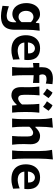

<svg xmlns="http://www.w3.org/2000/svg" viewBox="1380 -2246 1092 3891"><g transform="rotate(90 1925.5 -300.0)"><path d="M303.6 225.7Q269.8 225.7 230.7 220.3Q191.6 214.8 156.2 207.5Q120.8 200.1 97.2 195.1L106.7 65.7Q141.3 78.8 178.3 88.9Q215.3 99 245.5 104.5Q275.7 110 288.8 110Q368.8 110 399.9 73Q431 36.1 431 -39.8V-80.9H420.2Q385.5 -42.2 345.9 -23.6Q306.2 -4.9 267 -4.9Q210.3 -4.9 168 -28.3Q125.6 -51.7 97.6 -91.6Q69.6 -131.5 55.8 -182Q42.1 -232.4 42.1 -286.7Q42.1 -363.5 67.7 -426.8Q93.3 -490.1 143.4 -527.8Q193.5 -565.6 266.9 -565.6Q315.4 -565.6 356.9 -542.2Q398.4 -518.7 429.7 -481.9H442.7L450.6 -551.1L602.1 -558.7Q592.3 -491.4 587.3 -425.1Q582.3 -358.8 582.3 -294.4V-48.8Q582.3 32.9 556.8 94.8Q531.3 156.7 470.4 191.2Q409.6 225.7 303.6 225.7ZM322.9 -129.7Q387.5 -132 428.1 -192.8V-379.8Q406.6 -404.9 378.8 -418.7Q350.9 -432.5 323.8 -433Q282.2 -431.5 254.4 -410.7Q226.6 -389.9 212.8 -356.1Q199 -322.2 199 -281.2Q199 -242.2 212.4 -208.1Q225.8 -173.9 253.2 -152.6Q280.7 -131.2 322.9 -129.7Z M996.5 14.3Q1057.9 14.3 1105.5 2Q1153.1 -10.3 1187.4 -19.8L1181.3 -152.8Q1153.4 -142 1122.6 -132.8Q1091.8 -123.6 1063.7 -118.3Q1035.6 -113 1015.3 -113Q932 -113 889.7 -148.6Q847.5 -184.2 840.9 -247.9H1191.1Q1193.6 -265.1 1195 -282.8Q1196.4 -300.5 1196.4 -323Q1196.4 -445.6 1133.5 -506.1Q1070.7 -566.5 958.9 -566.5Q872.1 -566.5 812.8 -529.5Q753.6 -492.4 723.5 -427.3Q693.4 -362.2 693.4 -277.7Q693.4 -192.5 725.1 -126.6Q756.8 -60.7 823.9 -23.2Q890.9 14.3 996.5 14.3ZM1062.1 -323 839.8 -320.1Q844.5 -384.7 876.8 -422.5Q909 -460.3 960.6 -462.7Q1009.9 -460.6 1037.2 -424.9Q1064.4 -389.2 1062.1 -323Z M1337.6 0H1515.5Q1508.8 -59.3 1506 -115.1Q1503.3 -170.9 1503.3 -239.5V-436.9Q1541.8 -435.1 1580.7 -431.5Q1619.5 -427.9 1660.3 -422.6V-551.3H1507.3Q1497.5 -558.6 1492.2 -576.2Q1486.9 -593.8 1486.9 -609.3Q1486.9 -657.4 1512.4 -678Q1537.9 -698.5 1585.8 -698.5Q1601.5 -698.5 1627.9 -693.8Q1654.2 -689 1673.1 -683.1L1684.9 -817Q1673.2 -818.7 1653.1 -820.8Q1632.9 -822.9 1610.4 -824.6Q1587.9 -826.4 1568.3 -826.4Q1525 -826.4 1484.6 -816.3Q1444.1 -806.2 1411.9 -781.9Q1379.6 -757.5 1360.7 -715.2Q1341.8 -672.9 1341.8 -608.5Q1341.8 -594.6 1341.9 -580.3Q1342.1 -566.1 1342.3 -551.3H1256.5V-422.6L1347.1 -432.5Q1347.9 -393.8 1348.6 -359.5Q1349.4 -325.2 1349.4 -294.3V-239.5Q1349.4 -170.9 1346.6 -115.1Q1343.8 -59.3 1337.6 0Z M1915.7 14.3Q1947.7 14.3 1981 -0.8Q2014.3 -15.8 2044.5 -39.6Q2074.7 -63.3 2096.8 -90.1H2110.7L2118.2 0H2262Q2255.3 -59.3 2252.5 -115.1Q2249.6 -170.9 2249.6 -239.5V-301.1Q2249.6 -352.2 2251.2 -393.8Q2252.8 -435.4 2255.9 -473.6Q2259 -511.8 2263.4 -551.3H2084.6Q2089.7 -492 2093 -437.2Q2096.2 -382.4 2096.2 -320.1V-200.5Q2080.8 -179.7 2059.5 -162Q2038.1 -144.3 2016.7 -133.7Q1995.4 -123.1 1979.9 -123.1Q1935.2 -123.1 1918 -153.1Q1900.8 -183.2 1900.8 -243.5V-320.1Q1900.8 -382.4 1903.7 -439.6Q1906.5 -496.8 1912.2 -556.1L1733.4 -551.3Q1737.8 -511.8 1740.8 -473.6Q1743.8 -435.4 1745.4 -393.8Q1747.1 -352.2 1747.1 -301.1Q1747.1 -272.6 1746.1 -245.2Q1745.1 -217.9 1745.1 -181.8Q1745.1 -84.3 1788 -35Q1831 14.3 1915.7 14.3ZM2111.5 -818.6Q2092.2 -790.4 2072.6 -762.4Q2053.1 -734.4 2032.3 -705.9Q2063.7 -688.6 2091.5 -668.6Q2119.3 -648.7 2143.9 -626.6Q2164.9 -655.1 2184.9 -683Q2204.9 -710.8 2224.2 -738.2Q2197.8 -765.3 2169.7 -786.4Q2141.5 -807.4 2111.5 -818.6ZM1854.4 -818.6Q1835 -790.4 1815.5 -762.4Q1795.9 -734.4 1775.1 -705.9Q1806.5 -688.6 1834.3 -668.6Q1862.1 -648.7 1886.7 -626.6Q1907.8 -655.1 1927.7 -683Q1947.7 -710.8 1967.1 -738.2Q1940.6 -765.3 1912.5 -786.4Q1884.4 -807.4 1854.4 -818.6Z M2381.9 0H2560.5Q2553.8 -59.3 2550.7 -114Q2547.6 -168.8 2547.6 -231.3V-348.3Q2563.2 -369.6 2584.7 -387Q2606.2 -404.5 2628.2 -415.2Q2650.3 -426 2666.7 -426Q2711.6 -426 2728.7 -396Q2745.7 -366.1 2745.7 -305.5V-231.3Q2745.7 -168.8 2743.1 -114Q2740.5 -59.3 2735.3 0H2912.3Q2904.1 -59.3 2901.5 -115.1Q2898.9 -170.9 2898.9 -239.5Q2898.9 -267.4 2900.8 -300.9Q2902.8 -334.3 2902.8 -370.2Q2902.8 -467.7 2859.4 -517.1Q2816.1 -566.5 2730.8 -566.5Q2699.5 -566.5 2667.9 -552.9Q2636.3 -539.3 2608.6 -517.7Q2581 -496 2561.3 -472.1H2547.6V-546.2Q2547.6 -621.8 2552.5 -691.3Q2557.5 -760.8 2565.8 -826.4L2369.6 -808.6Q2383.3 -743.6 2388.9 -678.8Q2394.4 -614.1 2394.4 -546.2V-239.5Q2394.4 -170.9 2391.3 -115.1Q2388.1 -59.3 2381.9 0Z M3028.4 0H3207Q3200.3 -59.3 3197.2 -115.1Q3194 -170.9 3194 -239.5V-546.2Q3194 -621.8 3198.8 -691.3Q3203.5 -760.8 3210.7 -826.4L3016 -808.6Q3029.8 -743.6 3035.3 -678.8Q3040.9 -614.1 3040.9 -546.2V-239.5Q3040.9 -170.9 3037.7 -115.1Q3034.6 -59.3 3028.4 0Z M3612.7 14.3Q3674.1 14.3 3721.7 2Q3769.3 -10.3 3803.6 -19.8L3797.5 -152.8Q3769.7 -142 3738.8 -132.8Q3708 -123.6 3679.9 -118.3Q3651.8 -113 3631.5 -113Q3548.2 -113 3505.9 -148.6Q3463.7 -184.2 3457.1 -247.9H3807.3Q3809.8 -265.1 3811.2 -282.8Q3812.6 -300.5 3812.6 -323Q3812.6 -445.6 3749.8 -506.1Q3686.9 -566.5 3575.1 -566.5Q3488.3 -566.5 3429.1 -529.5Q3369.8 -492.4 3339.7 -427.3Q3309.6 -362.2 3309.6 -277.7Q3309.6 -192.5 3341.3 -126.6Q3373 -60.7 3440.1 -23.2Q3507.1 14.3 3612.7 14.3ZM3678.3 -323 3456 -320.1Q3460.7 -384.7 3493 -422.5Q3525.2 -460.3 3576.9 -462.7Q3626.1 -460.6 3653.4 -424.9Q3680.6 -389.2 3678.3 -323Z"/></g></svg>

Font: Pinar-VF
Style: Regular
Weight: 300
Designer: Amin Abedi
Version: Version 3.0